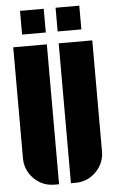

<svg xmlns="http://www.w3.org/2000/svg" viewBox="-59 -920 579 968"><g transform="rotate(-5 230.0 -436.0)"><path d="M260 8V-700H430V-139Q430 -78 387 -35Q344 8 283 8ZM30 -139V-700H200V8H177Q116 8 73 -35Q30 -78 30 -139ZM80 -760V-880H200V-760ZM380 -880V-760H260V-880Z"/></g></svg>

Font: Promplate
Style: Bold
Weight: 400
Designer: Evgeny Tarasenko
Foundry: Evgeny Tarasenko
Version: Version 1.000